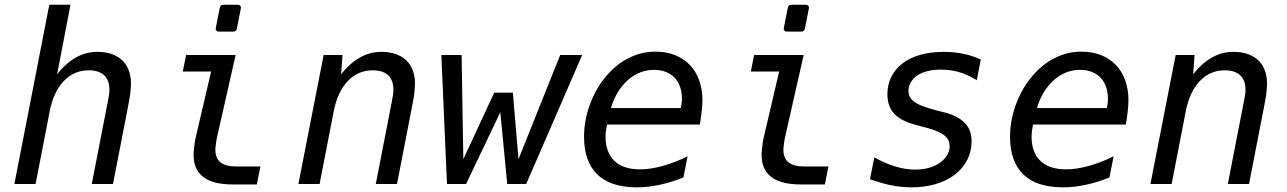

<svg xmlns="http://www.w3.org/2000/svg" viewBox="-20 -780 5458 814"><path d="M41 0H130.9L190.9 -309.1C201.7 -363.8 221.7 -406.2 250.5 -436.5C279.3 -466.8 314.5 -481.9 356.4 -481.9C384.3 -481.9 406.2 -475.1 421.4 -460.9C436.5 -446.8 443.8 -427.2 443.8 -398.9C443.8 -382.3 441.4 -373 436.5 -346.2C435.5 -342.3 437 -345.2 435.1 -339.4L369.1 0H459L524.9 -338.9C529.3 -361.8 531.2 -374 532.7 -387.2C534.2 -400.4 535.2 -417.5 535.2 -428.2C535.2 -467.3 522 -502 497.6 -524.9C472.7 -548.3 436.5 -560.1 394 -560.1C357.9 -560.1 329.6 -551.8 301.8 -536.1C272.9 -520 246.6 -496.6 222.2 -464.8L278.8 -759.8H189Z M908.2 -646H968.8C977.5 -646 982.9 -650.4 984.4 -659.2L1001 -743.7C1002.9 -753.4 997.6 -759.8 987.8 -759.8H927.2C918.5 -759.8 913.1 -755.4 911.6 -746.6L895 -662.1C893.1 -652.3 898.4 -646 908.2 -646ZM967.8 2H1068.8L1084 -74.2H981C952.1 -74.2 929.2 -80.1 914.6 -91.8C899.9 -103.5 893.1 -121.6 893.1 -145C893.1 -151.4 893.6 -156.7 895 -167C895.5 -171.9 897.5 -187 899.9 -197.3L979 -546.9H769L754.9 -476.6H875L810.1 -199.2C806.6 -185.1 804.7 -169.9 803.2 -157.2C801.8 -144 800.8 -134.3 800.8 -123C800.8 -81.5 814.5 -50.3 842.3 -29.3C869.6 -8.3 911.6 2 967.8 2Z M1245.1 0H1335L1395 -309.1C1405.8 -363.8 1425.8 -406.2 1454.6 -436.5C1483.4 -466.8 1518.6 -481.9 1560.5 -481.9C1588.4 -481.9 1610.4 -475.1 1625.5 -460.9C1640.6 -446.8 1647.9 -427.2 1647.9 -398.9C1647.9 -382.3 1645.5 -373 1640.6 -346.2C1639.6 -342.3 1641.1 -345.2 1639.2 -339.4L1573.2 0H1663.1L1729 -338.9C1733.4 -361.8 1735.4 -374 1736.8 -387.2C1738.3 -400.4 1739.3 -417.5 1739.3 -428.2C1739.3 -467.3 1726.1 -502 1701.7 -524.9C1676.8 -548.3 1640.6 -560.1 1598.1 -560.1C1562 -560.1 1533.7 -551.8 1505.9 -536.1C1477.1 -520 1450.7 -496.6 1426.3 -464.8L1432.1 -546.9H1352.1Z M1875 0H1956.1L2101.1 -304.2L2130.4 0H2210.9L2448.2 -546.9H2355L2178.2 -105L2154.3 -387.2H2075.2L1944.3 -105L1937 -546.9H1851.1Z M2680.7 14.2C2715.8 14.2 2745.1 10.3 2777.3 3.4C2811 -3.9 2840.3 -12.7 2877.4 -27.8L2895 -117.2C2857.9 -99.1 2822.3 -85.4 2788.6 -76.2C2754.4 -66.9 2723.6 -62 2693.4 -62C2647 -62 2609.9 -73.7 2585 -97.7C2560.1 -121.6 2547.4 -156.2 2547.4 -199.7C2547.4 -208 2547.9 -215.3 2548.8 -223.6C2549.8 -231.9 2551.3 -241.7 2553.2 -252H2947.3C2952.1 -282.7 2954.6 -304.7 2955.6 -314.9C2957 -331.1 2958 -342.3 2958 -356C2958 -415.5 2939.5 -468.8 2903.8 -505.4C2869.6 -540.5 2820.8 -561 2759.3 -561C2722.2 -561 2689 -553.7 2656.2 -539.1C2624.5 -524.9 2595.7 -505.4 2566.4 -475.1C2531.7 -439.5 2504.9 -397.5 2485.4 -348.6C2465.8 -299.8 2456.1 -250 2456.1 -200.2C2456.1 -130.4 2475.1 -76.7 2512.2 -40.5C2548.3 -5.4 2603 14.2 2680.7 14.2ZM2570.3 -321.8C2584.5 -372.6 2611.3 -413.1 2641.1 -439.9C2675.3 -470.7 2714.4 -483.9 2752.9 -483.9C2787.6 -483.9 2818.4 -473.1 2839.4 -451.2C2860.4 -429.2 2871.1 -398.4 2871.1 -361.8C2871.1 -354 2870.6 -349.1 2870.1 -343.8C2869.6 -337.9 2868.2 -330.6 2866.2 -321.8Z M3316.4 -646H3377C3385.7 -646 3391.1 -650.4 3392.6 -659.2L3409.2 -743.7C3411.1 -753.4 3405.8 -759.8 3396 -759.8H3335.4C3326.7 -759.8 3321.3 -755.4 3319.8 -746.6L3303.2 -662.1C3301.3 -652.3 3306.6 -646 3316.4 -646ZM3376 2H3477.1L3492.2 -74.2H3389.2C3360.4 -74.2 3337.4 -80.1 3322.8 -91.8C3308.1 -103.5 3301.3 -121.6 3301.3 -145C3301.3 -151.4 3301.8 -156.7 3303.2 -167C3303.7 -171.9 3305.7 -187 3308.1 -197.3L3387.2 -546.9H3177.2L3163.1 -476.6H3283.2L3218.3 -199.2C3214.8 -185.1 3212.9 -169.9 3211.4 -157.2C3210 -144 3209 -134.3 3209 -123C3209 -81.5 3222.7 -50.3 3250.5 -29.3C3277.8 -8.3 3319.8 2 3376 2Z M3845.2 14.2C3916.5 14.2 3981.9 -3.9 4028.8 -40C4074.2 -75.2 4099.1 -125 4099.1 -180.2C4099.1 -214.4 4089.8 -238.3 4070.8 -258.3C4049.8 -279.8 4018.6 -294.9 3985.4 -303.2L3950.2 -312C3946.8 -313 3949.2 -312 3939.5 -314.9C3879.9 -332 3831.5 -348.1 3831.5 -394.5C3831.5 -417 3842.8 -442.4 3868.7 -460C3893.1 -476.6 3929.2 -484.9 3969.2 -484.9C3996.6 -484.9 4023.9 -481 4048.3 -473.6C4071.3 -466.8 4098.1 -454.6 4121.1 -439.9L4138.2 -527.8C4114.3 -538.6 4089.4 -546.9 4063 -552.2C4036.6 -557.6 4008.8 -560.1 3981 -560.1C3905.3 -560.1 3846.2 -542 3806.2 -511.2C3763.7 -478.5 3742.2 -432.1 3742.2 -380.9C3742.2 -346.2 3752 -317.9 3772 -296.9C3792 -275.9 3822.3 -261.2 3864.3 -250L3897 -241.2L3910.6 -237.8C3981.9 -218.3 4006.3 -194.8 4006.3 -160.6C4006.3 -135.3 3992.7 -109.9 3965.3 -90.3C3938 -70.8 3902.3 -61 3859.9 -61C3831.5 -61 3805.2 -65.4 3775.9 -74.2C3747.1 -82.5 3717.3 -95.7 3686.5 -112.8L3668.5 -20C3699.7 -9.3 3730.5 0 3759.8 5.9C3784.2 10.7 3814.5 14.2 3845.2 14.2Z M4486.8 14.2C4522 14.2 4551.3 10.3 4583.5 3.4C4617.2 -3.9 4646.5 -12.7 4683.6 -27.8L4701.2 -117.2C4664.1 -99.1 4628.4 -85.4 4594.7 -76.2C4560.5 -66.9 4529.8 -62 4499.5 -62C4453.1 -62 4416 -73.7 4391.1 -97.7C4366.2 -121.6 4353.5 -156.2 4353.5 -199.7C4353.5 -208 4354 -215.3 4355 -223.6C4356 -231.9 4357.4 -241.7 4359.4 -252H4753.4C4758.3 -282.7 4760.7 -304.7 4761.7 -314.9C4763.2 -331.1 4764.2 -342.3 4764.2 -356C4764.2 -415.5 4745.6 -468.8 4710 -505.4C4675.8 -540.5 4627 -561 4565.4 -561C4528.3 -561 4495.1 -553.7 4462.4 -539.1C4430.7 -524.9 4401.9 -505.4 4372.6 -475.1C4337.9 -439.5 4311 -397.5 4291.5 -348.6C4272 -299.8 4262.2 -250 4262.2 -200.2C4262.2 -130.4 4281.2 -76.7 4318.4 -40.5C4354.5 -5.4 4409.2 14.2 4486.8 14.2ZM4376.5 -321.8C4390.6 -372.6 4417.5 -413.1 4447.3 -439.9C4481.4 -470.7 4520.5 -483.9 4559.1 -483.9C4593.8 -483.9 4624.5 -473.1 4645.5 -451.2C4666.5 -429.2 4677.2 -398.4 4677.2 -361.8C4677.2 -354 4676.8 -349.1 4676.3 -343.8C4675.8 -337.9 4674.3 -330.6 4672.4 -321.8Z M4857.4 0H4947.3L5007.3 -309.1C5018.1 -363.8 5038.1 -406.2 5066.9 -436.5C5095.7 -466.8 5130.9 -481.9 5172.9 -481.9C5200.7 -481.9 5222.7 -475.1 5237.8 -460.9C5252.9 -446.8 5260.3 -427.2 5260.3 -398.9C5260.3 -382.3 5257.8 -373 5252.9 -346.2C5252 -342.3 5253.4 -345.2 5251.5 -339.4L5185.5 0H5275.4L5341.3 -338.9C5345.7 -361.8 5347.7 -374 5349.1 -387.2C5350.6 -400.4 5351.6 -417.5 5351.6 -428.2C5351.6 -467.3 5338.4 -502 5314 -524.9C5289.1 -548.3 5252.9 -560.1 5210.4 -560.1C5174.3 -560.1 5146 -551.8 5118.2 -536.1C5089.4 -520 5063 -496.6 5038.6 -464.8L5044.4 -546.9H4964.4Z"/></svg>

Font: Hack
Style: Oblique
Weight: 400
Italic angle: -12°
Monospace: yes
Designer: Christopher Simpkins
Foundry: Christopher Simpkins
Version: Version 2.010